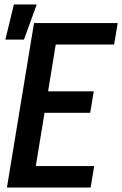

<svg xmlns="http://www.w3.org/2000/svg" viewBox="-20 -838 546 858"><path d="M11 0 132 -735H506L490 -639H229L195 -430H399L383 -334H179L140 -96H401L385 0ZM4 -661 42 -818H144L87 -661Z"/></svg>

Font: Iosevka Term Curly Oblique
Style: Bold
Weight: 700
Italic angle: -9°
Designer: Belleve Invis
Foundry: Belleve Invis
Version: Version 32.3.0